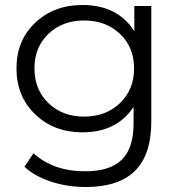

<svg xmlns="http://www.w3.org/2000/svg" viewBox="-20 -550 726 769"><path d="M518 -526H586V-64Q586 70 520.5 134.5Q455 199 323 199Q250 199 184.5 177.5Q119 156 78 118L114 64Q194 136 321 136Q421 136 468 89.5Q515 43 515 -55V-122Q448 -20 310 -20Q196 -20 121 -92Q46 -164 46 -276Q46 -388 121 -459Q196 -530 310 -530Q451 -530 518 -425ZM174 -137Q230 -83 317 -83Q404 -83 460.5 -137Q517 -191 517 -276Q517 -361 460.5 -414.5Q404 -468 317 -468Q230 -468 174 -414.5Q118 -361 118 -276Q118 -191 174 -137Z"/></svg>

Font: mBank
Style: Regular
Weight: 400
Designer: Julieta Ulanovsky
Foundry: Julieta Ulanovsky
Version: Version 7.200;PS 007.200;hotconv 1.0.88;makeotf.lib2.5.64775